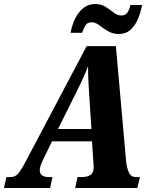

<svg xmlns="http://www.w3.org/2000/svg" viewBox="-59 -946 756 966"><path d="M-39 0 -27 -55H-7Q16 -55 30.5 -70.5Q45 -86 70 -133L377 -714H524L575 -140Q578 -105 588.5 -80Q599 -55 626 -55H645L632 0H319L331 -55H351Q379 -55 395.5 -65.5Q412 -76 412 -102Q412 -108 412 -114.5Q412 -121 411 -127L404 -235H203L160 -147Q141 -110 141 -89Q141 -55 189 -55H205L193 0ZM321 -474 233 -297H401L390 -465Q387 -509 385.5 -543Q384 -577 384 -613Q375 -589 366.5 -569Q358 -549 347 -527Q336 -505 321 -474ZM539 -775Q508 -775 484 -789.5Q460 -804 440.5 -819Q421 -834 402 -834Q380 -834 370.5 -817.5Q361 -801 354 -781H296Q303 -819 318.5 -851.5Q334 -884 359 -904.5Q384 -925 419 -926Q450 -926 472.5 -911.5Q495 -897 513.5 -882.5Q532 -868 551 -868Q573 -868 583 -884Q593 -900 597 -921H656Q649 -884 635 -850.5Q621 -817 597.5 -796Q574 -775 539 -775Z"/></svg>

Font: Noto Serif Condensed ExtraBold
Style: Italic
Weight: 800
Width: 3
Italic angle: -12°
Designer: Monotype Design Team
Foundry: Monotype Imaging Inc.
Version: Version 2.014; ttfautohint (v1.8.4.7-5d5b)